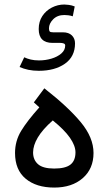

<svg xmlns="http://www.w3.org/2000/svg" viewBox="-20 -849 490 867"><path d="M89.4 -590.3Q102.5 -584 118.9 -580.1Q135.3 -576.2 156.2 -576.2Q185.1 -576.2 212.2 -584.2Q239.3 -592.3 256.8 -607.4Q274.4 -622.6 274.4 -643.6Q274.4 -650.4 267.6 -652.8Q260.7 -655.3 252.4 -655.3H217.3Q154.8 -655.3 154.8 -717.8Q154.8 -751.5 171.1 -776.4Q187.5 -801.3 214.1 -814.9Q240.7 -828.6 270.5 -828.6Q277.8 -828.6 291 -826.9Q304.2 -825.2 317.4 -819.8L308.6 -775.4Q298.3 -778.8 288.3 -780Q278.3 -781.2 270.5 -781.2Q239.3 -781.2 220.2 -762Q201.2 -742.7 201.2 -721.2Q201.2 -710.9 204.3 -707Q207.5 -703.1 219.7 -703.1H263.7Q290.5 -703.1 304.7 -689Q318.8 -674.8 318.8 -653.3Q318.8 -593.3 273.2 -561.3Q227.5 -529.3 155.3 -529.3Q129.4 -529.3 107.7 -533.9Q85.9 -538.6 68.4 -546.4ZM180.2 -450.2Q286.6 -367.2 344.5 -297.6Q402.3 -228 402.3 -158.2Q402.3 -86.9 353.5 -44.4Q304.7 -2 225.1 -2Q144 -2 95.9 -42Q47.9 -82 47.9 -158.2Q47.9 -212.4 75.4 -257.8Q103 -303.2 157.7 -364.3L132.8 -386.7ZM218.3 -305.2Q172.4 -264.6 150.9 -228.5Q129.4 -192.4 129.4 -160.6Q129.4 -127 151.9 -107.4Q174.3 -87.9 224.6 -87.9Q275.4 -87.9 298.1 -105.7Q320.8 -123.5 320.8 -161.1Q320.8 -190.9 295.7 -227.1Q270.5 -263.2 218.3 -305.2Z"/></svg>

Font: Vazir WOL
Style: Regular-WOL
Weight: 400
Designer: Saber Rastikerdar
Foundry: Saber Rastikerdar
Version: Version 30.00;August 23, 2021;FontCreator 13.0.0.2683 64-bit